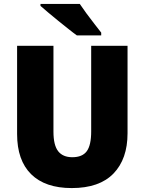

<svg xmlns="http://www.w3.org/2000/svg" viewBox="-20 -947 735 977"><path d="M629 -269Q629 -138 557.5 -64Q486 10 345 10Q210 10 138.5 -60.5Q67 -131 67 -265V-714H252V-277Q252 -208 276 -177.5Q300 -147 348 -147Q399 -147 421.5 -177.5Q444 -208 444 -278V-714H629ZM386 -927Q400 -906 420.5 -878Q441 -850 461.5 -824Q482 -798 495 -781V-767H371Q354 -779 329 -799Q304 -819 276.5 -841Q249 -863 225 -883.5Q201 -904 186 -917V-927Z"/></svg>

Font: Noto Sans Sinhala UI SemiCondensed Black
Style: Regular
Weight: 900
Width: 4
Designer: Jelle Bosma - Monotype Design Team
Foundry: Monotype Imaging Inc.
Version: Version 2.006; ttfautohint (v1.8.4.7-5d5b)